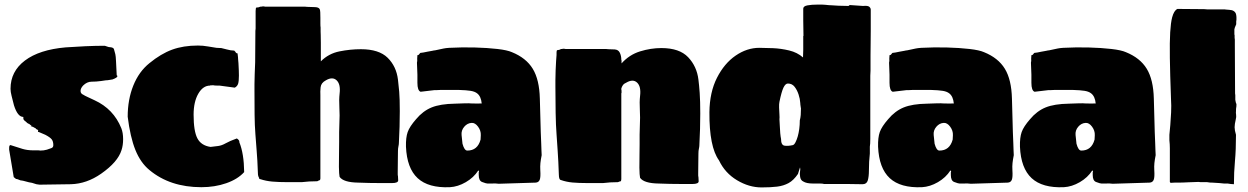

<svg xmlns="http://www.w3.org/2000/svg" viewBox="-20 -790 5453 839"><path d="M153 17 139 15 120 9Q106 7 93 3Q80 -1 69 -2Q64 -4 59 -6Q54 -8 50 -8Q48 -10 44.5 -12.5Q41 -15 40 -16L20 -136V-144Q20 -156 26 -156Q57 -146 78 -139.5Q99 -133 127 -133Q143 -133 148 -133Q153 -133 155 -132Q172 -132 185 -136Q198 -140 205 -143Q213 -146 213 -156Q213 -172 206 -181Q199 -190 178 -201L150 -213Q144 -213 146.5 -217.5Q149 -222 138 -226Q138 -227 137 -228L136 -229Q133 -230 129.5 -232.5Q126 -235 120 -237L114 -239Q117 -239 117 -240Q117 -243 114 -243Q113 -243 110.5 -246Q108 -249 103 -250Q98 -253 95 -256.5Q92 -260 89 -261Q82 -267 82 -272V-279Q57 -279 41 -330Q35 -354 30.5 -371.5Q26 -389 26 -402Q26 -478 89 -525.5Q152 -573 267 -583Q308 -586 353 -588Q398 -590 438 -590Q445 -588 450 -586Q455 -584 459 -584Q476 -583 478 -575Q480 -567 484 -553Q486 -545 487 -522Q488 -499 490 -461Q493 -460 493 -457Q493 -451 472 -443Q465 -442 457 -440.5Q449 -439 442 -439L422 -436Q400 -433 380 -433Q360 -433 343 -416Q332 -404 332 -392.5Q332 -381 344 -376Q350 -372 362 -366.5Q374 -361 393 -352Q476 -314 510 -230Q514 -220 516 -208Q518 -196 518 -182Q518 -155 511 -134Q495 -82 422 -31Q359 13 290 15Z M1015 -185Q1026 -178 1026 -170V-168Q1046 -119 1047 -38Q1019 -7 969 10.5Q919 28 860 28Q723 28 633 -47Q594 -79 571.5 -135Q549 -191 538 -280Q538 -355 562.5 -416Q587 -477 633 -514Q683 -555 732 -573Q781 -591 845 -591Q858 -591 867 -590Q876 -589 889 -587Q902 -585 926 -581Q930 -581 935 -580.5Q940 -580 947 -580L971 -574Q989 -569 1002 -569Q1005 -569 1006 -566Q1008 -565 1008.5 -563.5Q1009 -562 1010 -561Q1013 -557 1016 -557H1018L1020 -540Q1020 -537 1020.5 -531Q1021 -525 1022 -514Q1023 -496 1023.5 -483.5Q1024 -471 1024 -460Q1024 -435 1020.5 -424Q1017 -413 1006 -407L939 -416H928Q919 -416 917 -416.5Q915 -417 912.5 -417.5Q910 -418 899 -417L898 -416Q867 -416 846.5 -380.5Q826 -345 826 -289Q826 -217 842.5 -185.5Q859 -154 900 -148L933 -152Q949 -154 966.5 -164Q984 -174 1015 -185Z M1723 -164Q1723 -159 1721 -150Q1719 -141 1719 -130Q1719 -112 1718.5 -88Q1718 -64 1718 -39Q1718 -33 1718 -28Q1718 -23 1719 -21Q1719 -16 1719.5 -11Q1720 -6 1720 -2Q1720 10 1693 10H1644Q1619 10 1594.5 9.5Q1570 9 1545 8Q1481 7 1464 -17Q1463 -22 1462 -33.5Q1461 -45 1461 -61Q1461 -99 1461.5 -122Q1462 -145 1462 -170V-189Q1462 -198 1462 -212.5Q1462 -227 1463 -249Q1465 -287 1463 -320.5Q1461 -354 1464 -381Q1469 -422 1451 -439Q1433 -456 1404 -439Q1383 -428 1381 -408.5Q1379 -389 1380 -375V-10Q1379 -8 1379 -5Q1378 -2 1375 -2Q1374 -2 1373.5 -2Q1373 -2 1371 0Q1371 0 1366 2Q1348 2 1331 3Q1314 4 1298 6H1239Q1198 6 1170 3.5Q1142 1 1118 -7Q1112 -7 1112 -13Q1107 -21 1107 -33Q1105 -92 1101.5 -132Q1098 -172 1096 -204Q1093 -242 1092.5 -289Q1092 -336 1092 -393V-422L1093 -466L1095 -518L1096 -655Q1097 -660 1097 -665.5Q1097 -671 1097 -680V-724Q1097 -735 1097 -742Q1097 -749 1098 -753Q1098 -757 1101 -757Q1110 -757 1118 -761Q1120 -761 1122 -761Q1124 -761 1128 -762Q1130 -762 1133 -762Q1136 -762 1138 -761H1295Q1305 -761 1311.5 -761Q1318 -761 1322 -760L1353 -759Q1373 -759 1377 -750Q1379 -746 1379.5 -736Q1380 -726 1380 -712V-688Q1380 -675 1381 -670V-652Q1381 -651 1381.5 -637Q1382 -623 1382 -602.5Q1382 -582 1382 -562Q1382 -542 1382 -529Q1382 -516 1382 -517V-522Q1416 -556 1463.5 -565.5Q1511 -575 1557 -575Q1636 -575 1674 -537.5Q1712 -500 1719 -442Q1722 -419 1724.5 -389Q1727 -359 1727 -304Q1727 -271 1726 -236.5Q1725 -202 1723 -164Z M1946 28Q1852 32 1805 -11.5Q1758 -55 1754 -149Q1753 -189 1761.5 -213Q1770 -237 1798 -269Q1828 -305 1866 -320.5Q1904 -336 1968 -337Q1993 -338 2011.5 -338.5Q2030 -339 2040 -338Q2069 -337 2085 -338Q2082 -369 2065 -382Q2055 -390 2037 -393Q2019 -396 1985 -397H1905Q1895 -397 1894.5 -396.5Q1894 -396 1885 -396H1877L1818 -389Q1804 -394 1804 -428Q1804 -434 1804 -440.5Q1804 -447 1804 -463.5Q1804 -480 1802 -516Q1804 -523 1803 -534L1804 -549Q1808 -549 1810 -551L1815 -557Q1816 -559 1818 -559Q1822 -559 1829.5 -560.5Q1837 -562 1847 -564L1869 -568Q1877 -570 1881 -570Q1909 -576 1918.5 -578Q1928 -580 1943 -581Q2000 -584 2055 -582.5Q2110 -581 2153.5 -576Q2197 -571 2217 -562Q2279 -537 2308 -489.5Q2337 -442 2339 -359L2343 -213Q2344 -185 2345 -163.5Q2346 -142 2346 -134L2347 -112Q2343 -92 2341.5 -77.5Q2340 -63 2341 -46Q2343 -16 2338.5 -4.5Q2334 7 2321 8L2159 13Q2151 11 2121 12Q2110 13 2102 10.5Q2094 8 2086 5Q2072 -1 2072 -25V-37Q2072 -39 2073 -40V-43Q2071 -45 2070 -45Q2050 -14 2015.5 6Q1981 26 1946 28ZM2022 -132Q2067 -132 2080 -180L2081 -199Q2082 -219 2069 -236.5Q2056 -254 2041 -253Q2022 -252 2008.5 -236Q1995 -220 1997 -200L2001 -162Q2009 -132 2022 -132ZM2074 -41Q2074 -41 2074 -41Z M2957 14Q2932 14 2907.5 13.5Q2883 13 2858 12Q2794 11 2777 -13Q2776 -18 2775 -29.5Q2774 -41 2774 -57Q2774 -95 2774.5 -115Q2775 -135 2775 -160V-179Q2775 -188 2775 -202.5Q2775 -217 2776 -239Q2778 -277 2776 -310.5Q2774 -344 2777 -371Q2782 -412 2764 -429Q2746 -446 2717 -429Q2707 -425 2702 -418Q2697 -411 2695 -403V-394Q2695 -396 2695.5 -397Q2696 -398 2696 -399V-383H2695V-6Q2694 -4 2694 0Q2693 3 2688 3Q2686 3 2685 4Q2684 5 2683 5Q2682 5 2680 6Q2663 6 2646.5 7Q2630 8 2615 10H2548Q2508 10 2481.5 7.5Q2455 5 2432 -3Q2428 -3 2425 -8Q2422 -15 2422 -28Q2420 -87 2417 -129.5Q2414 -172 2412 -203Q2409 -241 2408 -297.5Q2407 -354 2407 -411V-439L2408 -483L2410 -523L2412 -550Q2412 -553 2412 -559Q2412 -565 2413 -568Q2413 -571 2416 -571Q2424 -571 2432 -576Q2433 -576 2435.5 -576Q2438 -576 2441 -577Q2448 -577 2451 -576H2613Q2621 -576 2627.5 -576Q2634 -576 2638 -575L2666 -574Q2682 -573 2688.5 -559.5Q2695 -546 2695 -529L2696 -526V-513Q2730 -551 2777 -565.5Q2824 -580 2870 -580Q2949 -580 2987 -540Q3025 -500 3032 -442Q3035 -419 3037.5 -384Q3040 -349 3040 -294Q3040 -261 3039 -226.5Q3038 -192 3036 -154Q3036 -149 3034 -140Q3032 -131 3032 -120Q3032 -102 3031.5 -81Q3031 -60 3031 -35Q3031 -29 3031 -24Q3031 -19 3032 -17Q3032 -12 3032.5 -7Q3033 -2 3033 2Q3033 14 3006 14Z M3308 29Q3253 29 3200.5 -2.5Q3148 -34 3122 -89Q3079 -148 3080 -300Q3081 -387 3113 -450Q3145 -513 3194.5 -547Q3244 -581 3298 -581Q3323 -581 3358 -579.5Q3393 -578 3428.5 -569.5Q3464 -561 3489 -539L3490 -573V-633H3491L3490 -700V-752Q3490 -763 3508 -766.5Q3526 -770 3555 -770Q3563 -770 3571 -770Q3579 -770 3587 -769Q3595 -768 3601.5 -767.5Q3608 -767 3612 -767Q3621 -766 3645 -765Q3669 -764 3688 -764L3693 -768L3751 -764Q3772 -766 3778.5 -760.5Q3785 -755 3785 -747.5Q3785 -740 3785 -735Q3785 -687 3785 -655.5Q3785 -624 3784.5 -599.5Q3784 -575 3784 -548.5Q3784 -522 3784 -484V-481L3783 -459V-241Q3783 -207 3783 -183.5Q3783 -160 3781 -149V-119Q3779 -101 3778 -83.5Q3777 -66 3777 -46Q3777 -18 3772 -1.5Q3767 15 3749 15L3682 14H3581Q3575 12 3562.5 12Q3550 12 3533 12Q3504 12 3490 3Q3479 -2 3476.5 -16.5Q3474 -31 3476 -41Q3477 -45 3477 -48.5Q3477 -52 3477 -53Q3476 -54 3476 -59L3467 -30Q3448 -2 3426 10Q3404 22 3376 25.5Q3348 29 3308 29ZM3445 -156Q3451 -158 3456.5 -169Q3462 -180 3466 -194Q3470 -208 3472.5 -226Q3475 -244 3475 -264Q3478 -275 3479 -287.5Q3480 -300 3480 -316L3479 -322Q3478 -328 3477.5 -332.5Q3477 -337 3477 -340Q3476 -358 3469.5 -377.5Q3463 -397 3452 -411Q3441 -425 3423 -425Q3412 -425 3403.5 -407Q3395 -389 3386 -345Q3384 -336 3384.5 -320Q3385 -304 3386 -289.5Q3387 -275 3386 -269Q3387 -259 3387.5 -241.5Q3388 -224 3389.5 -208Q3391 -192 3393 -183Q3393 -156 3408 -153.5Q3423 -151 3445 -156Z M4009 28Q3915 32 3868 -11.5Q3821 -55 3817 -149Q3816 -189 3824.5 -213Q3833 -237 3861 -269Q3891 -305 3929 -320.5Q3967 -336 4031 -337Q4056 -338 4074.5 -338.5Q4093 -339 4103 -338Q4132 -337 4148 -338Q4145 -369 4128 -382Q4118 -390 4100 -393Q4082 -396 4048 -397H3968Q3958 -397 3957.5 -396.5Q3957 -396 3948 -396H3940L3881 -389Q3867 -394 3867 -428Q3867 -434 3867 -440.5Q3867 -447 3867 -463.5Q3867 -480 3865 -516Q3867 -523 3866 -534L3867 -549Q3871 -549 3873 -551L3878 -557Q3879 -559 3881 -559Q3885 -559 3892.5 -560.5Q3900 -562 3910 -564L3932 -568Q3940 -570 3944 -570Q3972 -576 3981.5 -578Q3991 -580 4006 -581Q4063 -584 4118 -582.5Q4173 -581 4216.5 -576Q4260 -571 4280 -562Q4342 -537 4371 -489.5Q4400 -442 4402 -359L4406 -213Q4407 -185 4408 -163.5Q4409 -142 4409 -134L4410 -112Q4406 -92 4404.5 -77.5Q4403 -63 4404 -46Q4406 -16 4401.5 -4.5Q4397 7 4384 8L4222 13Q4214 11 4184 12Q4173 13 4165 10.5Q4157 8 4149 5Q4135 -1 4135 -25V-37Q4135 -39 4136 -40V-43Q4134 -45 4133 -45Q4113 -14 4078.5 6Q4044 26 4009 28ZM4085 -132Q4130 -132 4143 -180L4144 -199Q4145 -219 4132 -236.5Q4119 -254 4104 -253Q4085 -252 4071.5 -236Q4058 -220 4060 -200L4064 -162Q4072 -132 4085 -132ZM4137 -41Q4137 -41 4137 -41Z M4629 28Q4535 32 4488 -11.5Q4441 -55 4437 -149Q4436 -189 4444.5 -213Q4453 -237 4481 -269Q4511 -305 4549 -320.5Q4587 -336 4651 -337Q4676 -338 4694.5 -338.5Q4713 -339 4723 -338Q4752 -337 4768 -338Q4765 -369 4748 -382Q4738 -390 4720 -393Q4702 -396 4668 -397H4588Q4578 -397 4577.5 -396.5Q4577 -396 4568 -396H4560L4501 -389Q4487 -394 4487 -428Q4487 -434 4487 -440.5Q4487 -447 4487 -463.5Q4487 -480 4485 -516Q4487 -523 4486 -534L4487 -549Q4491 -549 4493 -551L4498 -557Q4499 -559 4501 -559Q4505 -559 4512.5 -560.5Q4520 -562 4530 -564L4552 -568Q4560 -570 4564 -570Q4592 -576 4601.5 -578Q4611 -580 4626 -581Q4683 -584 4738 -582.5Q4793 -581 4836.5 -576Q4880 -571 4900 -562Q4962 -537 4991 -489.5Q5020 -442 5022 -359L5026 -213Q5027 -185 5028 -163.5Q5029 -142 5029 -134L5030 -112Q5026 -92 5024.5 -77.5Q5023 -63 5024 -46Q5026 -16 5021.5 -4.5Q5017 7 5004 8L4842 13Q4834 11 4804 12Q4793 13 4785 10.5Q4777 8 4769 5Q4755 -1 4755 -25V-37Q4755 -39 4756 -40V-43Q4754 -45 4753 -45Q4733 -14 4698.5 6Q4664 26 4629 28ZM4705 -132Q4750 -132 4763 -180L4764 -199Q4765 -219 4752 -236.5Q4739 -254 4724 -253Q4705 -252 4691.5 -236Q4678 -220 4680 -200L4684 -162Q4692 -132 4705 -132ZM4757 -41Q4757 -41 4757 -41Z M5372 15 5358 14 5345 12H5329Q5322 11 5309 10Q5296 9 5277 8Q5265 8 5262 7Q5258 6 5255 6Q5252 6 5249 6H5227L5217 5Q5189 6 5174.5 6.5Q5160 7 5152 7.5Q5144 8 5133 8H5113L5095 9L5092 5V-142Q5092 -150 5091.5 -159.5Q5091 -169 5090 -177V-201L5094 -244Q5096 -269 5097.5 -298.5Q5099 -328 5097 -359Q5093 -467 5092 -537Q5091 -607 5093.5 -649Q5096 -691 5102 -714Q5110 -744 5125 -751L5242 -750Q5247 -749 5255 -749Q5263 -749 5285 -749H5333Q5335 -748 5340 -748Q5345 -748 5352 -747Q5375 -746 5381 -729Q5383 -720 5383 -714.5Q5383 -709 5383 -704L5382 -696V-684Q5379 -677 5376 -669.5Q5373 -662 5374 -654V-639Q5375 -638 5375 -635.5Q5375 -633 5375 -625L5376 -617V-594L5377 -382Q5378 -379 5378 -374Q5378 -369 5378 -354Q5380 -340 5383 -335Q5383 -323 5382 -320Q5381 -317 5381 -304Q5380 -298 5381.5 -288.5Q5383 -279 5380 -268Q5375 -247 5375 -234Q5375 -221 5381 -201Q5381 -135 5376.5 -86.5Q5372 -38 5372 15Z"/></svg>

Font: Sigmar
Style: Regular
Weight: 400
Designer: Vernon Adams
Foundry: Vernon Adams
Version: Version 1.000; ttfautohint (v1.8.4.7-5d5b);gftools[0.9.24]